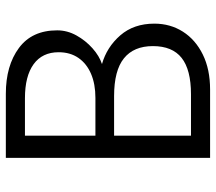

<svg xmlns="http://www.w3.org/2000/svg" viewBox="-61 -679 740 658"><g transform="rotate(-90 309.0 -350.0)"><path d="M97 0V-700H316.5Q413 -700 473.5 -655.2Q534 -610.5 534 -524Q534 -489.5 516.5 -458Q499 -426.5 472.5 -403Q446 -379.5 418.5 -370.5Q476.5 -354 516.8 -307.8Q557 -261.5 557 -191Q557 -136.5 529.5 -93.2Q502 -50 451.2 -25Q400.5 0 331 0ZM173 -65.5H315Q399 -65.5 439.5 -97.5Q480 -129.5 480 -196Q480 -261.5 438.2 -295.2Q396.5 -329 308.5 -329H173ZM173 -393H302.5Q350 -393 385 -408Q420 -423 439.5 -451.2Q459 -479.5 459 -519Q459 -575 418 -604.8Q377 -634.5 301.5 -634.5H173Z"/></g></svg>

Font: Geologica Thin Roman ExtraLight
Style: Regular
Weight: 250
Version: Version 1.010;gftools[0.9.28]